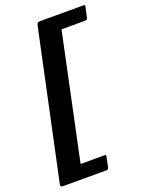

<svg xmlns="http://www.w3.org/2000/svg" viewBox="-195 -823 765 1010"><g transform="rotate(-20 188.0 -318.5)"><path d="M234 97Q231 110 221 110H-23Q-31 110 -34 106.5Q-37 103 -35 94L141 -731Q144 -747 159 -747H398Q408 -747 410.5 -745.5Q413 -744 411 -737L398 -677Q397 -671 393 -669.5Q389 -668 383 -668H252L104 32H235Q243 32 245 33.5Q247 35 245 43Z"/></g></svg>

Font: Glory
Style: Bold Italic
Weight: 700
Italic angle: -12°
Version: Version 1.011